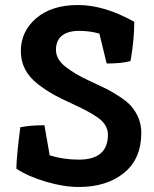

<svg xmlns="http://www.w3.org/2000/svg" viewBox="-20 -732 613 765"><path d="M294 -96Q410 -96 410 -195Q410 -237 366 -266Q334 -288 278.5 -313.5Q223 -339 195.5 -354Q168 -369 132 -396Q63 -449 63 -528Q63 -607 124.5 -659.5Q186 -712 291 -712Q396 -712 515 -645Q515 -573 500 -489Q468 -479 405 -479L376 -598Q339 -609 295 -609Q251 -609 227 -590Q203 -571 203 -533.5Q203 -496 240.5 -466.5Q278 -437 331 -412.5Q384 -388 404 -378Q424 -368 455 -348Q486 -328 502 -310Q543 -262 543 -203Q543 -99 474 -43Q405 13 294 13Q235 13 164.5 -7.5Q94 -28 45 -60Q47 -121 61 -225Q101 -233 157 -233L178 -113Q233 -96 294 -96Z"/></svg>

Font: Inika
Style: Bold
Weight: 700
Version: Version 1.001